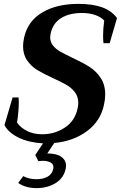

<svg xmlns="http://www.w3.org/2000/svg" viewBox="-20 -730 624 991"><path d="M512 -545Q512 -582 518 -624Q500 -643 470 -653Q440 -663 403 -663Q337 -663 294.5 -636Q252 -609 241 -555Q239 -543 239 -538Q239 -513 254 -494.5Q269 -476 291.5 -463.5Q314 -451 355 -431Q409 -406 442.5 -384.5Q476 -363 499.5 -328Q523 -293 523 -242Q523 -218 517 -191Q500 -106 429.5 -53.5Q359 -1 260 8L224 62Q272 62 296.5 79.5Q321 97 321 126Q321 131 319 141Q309 189 267 215Q225 241 168 241Q141 241 116 234Q91 227 74 214L100 179Q129 195 168 195Q202 195 225.5 182Q249 169 255 141Q259 119 242.5 109.5Q226 100 201 100Q192 100 178 102L162 70L202 10Q130 6 77.5 -19Q25 -44 3 -84L45 -227H76Q77 -220 77 -204Q77 -156 68 -97Q87 -70 120.5 -53.5Q154 -37 198 -37Q263 -37 315.5 -72Q368 -107 381 -173Q384 -187 384 -199Q384 -231 366.5 -254Q349 -277 323 -292Q297 -307 253 -327Q203 -350 172.5 -368.5Q142 -387 120.5 -417.5Q99 -448 99 -492Q99 -509 104 -534Q122 -620 197 -665Q272 -710 384 -710Q458 -710 506.5 -692.5Q555 -675 584 -637L546 -507H514Q512 -529 512 -545Z"/></svg>

Font: Trirong SemiBold
Style: Italic
Weight: 600
Italic angle: -12°
Designer: Katatrad Team
Foundry: CadsonDemak
Version: Version 1.001